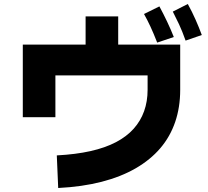

<svg xmlns="http://www.w3.org/2000/svg" viewBox="-20 -874 1040 960"><path d="M271 66 264 -97Q359 -102 432.5 -118.5Q506 -135 559.5 -163Q613 -191 648 -230Q683 -269 700.5 -318Q718 -367 718 -425V-497H257V-288H94V-651H881V-425Q881 -338 856 -264.5Q831 -191 781.5 -133Q732 -75 658.5 -32.5Q585 10 488 35Q391 60 271 66ZM408 -590V-792H571V-590ZM766 -661Q748 -707 732.5 -740.5Q717 -774 700 -804L777 -842Q797 -805 815.5 -766Q834 -727 849 -689ZM908 -671Q891 -719 875 -753Q859 -787 844 -816L919 -854Q940 -816 957.5 -776.5Q975 -737 989 -699Z"/></svg>

Font: Murecho Thin ExtraBold
Style: Regular
Weight: 800
Version: Version 1.010